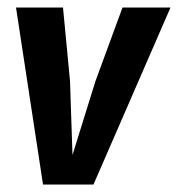

<svg xmlns="http://www.w3.org/2000/svg" viewBox="-20 -492 479 512"><path d="M94.7 0 22.7 -472H148L166.7 -276L173.3 -78.7L234.7 -276L306.7 -472H434.7L229.3 0Z"/></svg>

Font: Timmana
Style: Regular
Weight: 400
Designer: Appaji Ambarisha Darbha
Foundry: Andhrapradesh Society for Knowledge Networks
Version: Version 1.0.4; ttfautohint (v1.2.42-39fb)